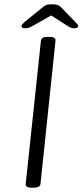

<svg xmlns="http://www.w3.org/2000/svg" viewBox="-20 -874 385 896"><path d="M128 2Q98 2 100 -16L171 -684Q173 -702 202 -702H210Q241 -702 239 -684L169 -16Q167 2 136 2ZM100 -742Q80 -742 80 -751Q80 -756 85 -761.5Q90 -767 99 -775L178 -839Q188 -848 196.5 -851Q205 -854 223 -854Q240 -854 248.5 -851Q257 -848 265 -840L329 -774Q336 -767 340.5 -761.5Q345 -756 345 -752Q345 -742 324 -742Q311 -742 292 -755L219 -802L136 -755Q115 -742 100 -742Z"/></svg>

Font: Asap Expanded Expanded Light
Style: Italic
Weight: 300
Width: 7
Italic angle: -6°
Designer: Pablo Cosgaya
Foundry: Omnibus-Type
Version: Version 3.001; ttfautohint (v1.8.4.7-5d5b)